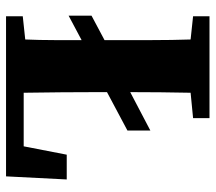

<svg xmlns="http://www.w3.org/2000/svg" viewBox="-58 -638 697 620"><g transform="rotate(90 290.0 -328.5)"><path d="M33 -604V-657H362V-604L280 -596Q279 -547 278.5 -498.5Q278 -450 278 -401L402 -466V-392L278 -326V-294Q278 -240 278.5 -179.5Q279 -119 280 -57H453L480 -196H560L550 0H33V-54L108 -62Q110 -109 110 -155.5Q110 -202 110 -244L31 -202V-276L110 -318V-347Q110 -409 110 -472Q110 -535 108 -596Z"/></g></svg>

Font: Source Serif 4
Style: Bold
Weight: 700
Designer: Frank Grießhammer
Foundry: Adobe
Version: Version 4.005;hotconv 1.1.0;makeotfexe 2.6.0